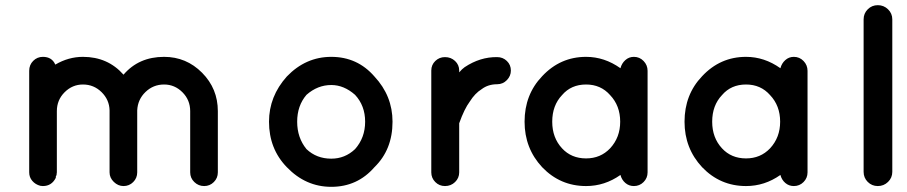

<svg xmlns="http://www.w3.org/2000/svg" viewBox="-20 -720 3511 743"><path d="M615 -393Q573 -393 543 -364Q513 -335 511 -293V-290V-53Q511 -31 495.5 -15.5Q480 0 458 0Q437 0 420.5 -16Q404 -32 404 -53V-290V-293Q403 -334 373 -363.5Q343 -393 301 -393Q260 -393 230 -363Q200 -333 200 -290V-53Q200 -52 199.5 -49.5Q199 -47 199 -46V-43L196 -37V-32Q180 0 146 0Q144 0 140.5 -0.5Q137 -1 136 -1Q117 -6 105 -20Q93 -34 93 -53V-290V-291V-446Q93 -469 108.5 -484.5Q124 -500 146 -500Q181 -500 194 -470Q245 -500 301 -500Q397 -500 458 -431Q517 -500 615 -500Q701 -500 762 -438.5Q823 -377 823 -290V-53Q823 -31 807.5 -15.5Q792 0 770 0Q748 0 732 -15.5Q716 -31 716 -53V-290Q716 -333 686 -363Q656 -393 615 -393Z M1262 3Q1163 3 1090 -73Q1021 -144 1021 -249Q1021 -347 1090 -424Q1163 -500 1262 -500Q1363 -500 1429 -424Q1499 -349 1499 -249Q1499 -141 1429 -73Q1363 3 1262 3ZM1166 -353Q1130 -311 1130 -249Q1130 -187 1166 -143Q1205 -106 1262 -106Q1315 -106 1354 -143Q1393 -187 1393 -249Q1393 -311 1354 -353Q1311 -391 1262 -391Q1209 -391 1166 -353Z M1904 -499Q1926 -499 1941.5 -484Q1957 -469 1957 -447Q1957 -426 1941.5 -410Q1926 -394 1904 -394Q1869 -394 1844 -375Q1818 -359 1798 -327Q1777 -299 1757 -243V-53Q1757 -31 1741 -15.5Q1725 0 1702 0Q1680 0 1664.5 -15.5Q1649 -31 1649 -53V-447Q1649 -469 1664.5 -484Q1680 -499 1702 -499Q1725 -499 1741 -484Q1757 -469 1757 -447V-440Q1768 -453 1778 -460Q1838 -500 1904 -499Z M2486 -446V-249V-53Q2486 -31 2470.5 -15.5Q2455 0 2433 0Q2414 0 2400 -12Q2386 -24 2381 -43Q2320 0 2248 0Q2148 0 2078 -73Q2010 -146 2010 -249Q2010 -354 2078 -425Q2148 -500 2248 -500Q2319 -500 2381 -456Q2386 -475 2400 -487.5Q2414 -500 2433 -500Q2455 -500 2470.5 -484Q2486 -468 2486 -446ZM2341 -146Q2380 -188 2380 -249Q2380 -311 2341 -352Q2305 -393 2248 -393Q2190 -393 2155 -352Q2117 -312 2117 -249Q2117 -187 2155 -146Q2191 -107 2248 -107Q2304 -107 2341 -146Z M3105 -446V-249V-53Q3105 -31 3089.5 -15.5Q3074 0 3052 0Q3033 0 3019 -12Q3005 -24 3000 -43Q2939 0 2867 0Q2767 0 2697 -73Q2629 -146 2629 -249Q2629 -354 2697 -425Q2767 -500 2867 -500Q2938 -500 3000 -456Q3005 -475 3019 -487.5Q3033 -500 3052 -500Q3074 -500 3089.5 -484Q3105 -468 3105 -446ZM2960 -146Q2999 -188 2999 -249Q2999 -311 2960 -352Q2924 -393 2867 -393Q2809 -393 2774 -352Q2736 -312 2736 -249Q2736 -187 2774 -146Q2810 -107 2867 -107Q2923 -107 2960 -146Z M3322 -645Q3322 -668 3338 -684Q3354 -700 3377 -700Q3400 -700 3416.5 -684Q3433 -668 3433 -645V-55Q3433 -32 3416.5 -16Q3400 0 3377 0Q3354 0 3338 -16Q3322 -32 3322 -55Z"/></svg>

Font: Quicksand
Style: Bold
Weight: 700
Designer: Andrew Paglinawan
Foundry: Andrew Paglinawan
Version: 1.002